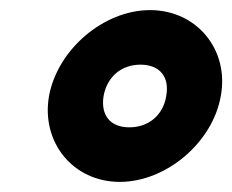

<svg xmlns="http://www.w3.org/2000/svg" viewBox="-20 -752 460 380"><path d="M217 -392C309 -392 401 -470 417 -562C434 -654 369 -732 277 -732C185 -732 94 -654 77 -562C61 -470 125 -392 217 -392ZM185 -562C192 -600 220 -624 258 -624C296 -624 316 -600 309 -562C303 -524 274 -500 236 -500C198 -500 179 -524 185 -562Z"/></svg>

Font: Uncut Sans
Style: Bold Italic
Weight: 700
Italic angle: -10°
Designer: Kasper Nordkvist
Foundry: Uncut Type
Version: Version 1.111;FEAKit 1.0